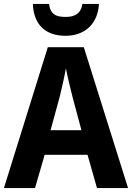

<svg xmlns="http://www.w3.org/2000/svg" viewBox="-20 -956 671 976"><path d="M483 -936H399C391 -885 358 -870 314 -870C263 -870 237 -883 229 -936H147C151 -833 209 -774 313 -774C414 -774 478 -838 483 -936ZM473 0H631L406 -716H223L0 0H158L207 -169H425ZM349 -462 394 -294H237L283 -462C293 -503 308 -567 315 -609C322 -570 340 -498 349 -462Z"/></svg>

Font: Noto Sans Lao Looped SemiCondensed
Style: Bold
Weight: 700
Width: 4
Designer: Mark Frömberg, Ben Mitchell
Foundry: The Fontpad Ltd
Version: Version 1.002